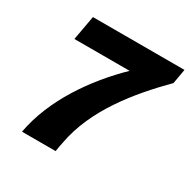

<svg xmlns="http://www.w3.org/2000/svg" viewBox="-155 -833 968 979"><g transform="rotate(30 329.0 -343.5)"><path d="M98 0H296C299 -21 302 -36 306 -55C344 -267 495 -452 643 -601L658 -687H119L93 -543H418C271 -400 135 -206 98 0Z"/></g></svg>

Font: Archivo ExtraBold
Style: Italic
Weight: 800
Italic angle: -10°
Designer: Hector Gatti
Foundry: Omnibus-Type
Version: Version 2.001